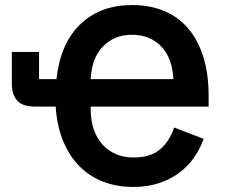

<svg xmlns="http://www.w3.org/2000/svg" viewBox="-20 -730 894 762"><path d="M808 -307H340V-296Q340 -251 352.5 -215.5Q365 -180 387.5 -155.5Q410 -131 441 -118Q472 -105 509 -105Q577 -105 615 -137Q653 -169 671 -224L788 -179Q774 -139 750 -104.5Q726 -70 691 -44Q656 -18 610.5 -3Q565 12 509 12Q444 12 389.5 -9Q335 -30 295 -70.5Q255 -111 230.5 -170.5Q206 -230 201 -307H119Q69 -307 48 -331Q27 -355 27 -397V-524H135V-416H204Q220 -559 299.5 -634.5Q379 -710 504 -710Q574 -710 630 -687Q686 -664 725.5 -618.5Q765 -573 786.5 -505.5Q808 -438 808 -349ZM504 -592Q434 -592 389 -546Q344 -500 340 -417V-416H668V-417Q664 -500 619.5 -546Q575 -592 504 -592Z"/></svg>

Font: IBM Plex Sans SmBld
Style: Regular
Weight: 600
Designer: Mike Abbink, Paul van der Laan, Pieter van Rosmalen
Foundry: Bold Monday
Version: Version 3.005